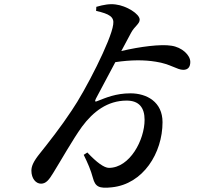

<svg xmlns="http://www.w3.org/2000/svg" viewBox="-20 -822 1040 899"><path d="M430 -771C492 -757 516 -743 510 -707C501 -634 378 -395 316 -305C266 -229 207 -154 167 -104C137 -67 127 -44 127 -23C127 14 148 38 172 38C195 38 209 21 229 -12C264 -68 320 -168 364 -229C416 -299 483 -351 573 -351C631 -351 657 -318 657 -261C657 -167 588 -36 490 -36C468 -36 433 -61 389 -108L372 -97C392 -56 405 -26 415 11C426 52 443 62 504 55C650 40 741 -105 741 -250C741 -345 667 -385 591 -385C522 -385 475 -364 439 -350C424 -343 423 -347 429 -360L520 -531C594 -542 656 -542 710 -533C777 -523 809 -495 838 -495C860 -495 871 -508 871 -532C871 -564 832 -601 782 -608C734 -616 636 -604 548 -583L594 -669C610 -699 634 -710 634 -730C634 -757 572 -795 522 -801C495 -805 465 -800 431 -790Z"/></svg>

Font: Noto Serif CJK KR SemiBold
Style: Regular
Weight: 600
Designer: Ryoko NISHIZUKA 西塚涼子 (kana & ideographs); Frank Grießhammer (Latin, Greek & Cyrillic); Wenlong ZHANG 张文龙 (bopomofo); San
Foundry: Adobe
Version: Version 2.001;hotconv 1.1.0;makeotfexe 2.6.0